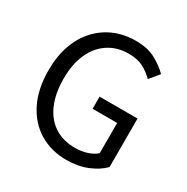

<svg xmlns="http://www.w3.org/2000/svg" viewBox="-171 -895 1031 1056"><g transform="rotate(30 344.5 -366.5)"><path d="M389 13Q292 13 217.5 -32Q143 -77 100.5 -162Q58 -247 58 -366Q58 -455 83 -525.5Q108 -596 153.5 -645Q199 -694 260 -720Q321 -746 394 -746Q471 -746 522 -717.5Q573 -689 605 -656L555 -596Q527 -625 489.5 -645Q452 -665 397 -665Q323 -665 268 -629Q213 -593 183 -526.5Q153 -460 153 -369Q153 -276 181.5 -208.5Q210 -141 265 -104.5Q320 -68 398 -68Q437 -68 472.5 -79.5Q508 -91 530 -111V-303H374V-380H615V-72Q579 -35 520.5 -11Q462 13 389 13Z"/></g></svg>

Font: Noto Sans KR
Style: Regular
Weight: 400
Designer: Ryoko NISHIZUKA  (kana, bopomofo & ideographs); Paul D. Hunt (Latin, Greek & Cyrillic); Sandoll Communications , Soo-you
Foundry: Adobe
Version: Version 2.004-H2;hotconv 1.0.118;makeotfexe 2.5.65603